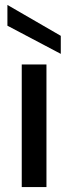

<svg xmlns="http://www.w3.org/2000/svg" viewBox="-20 -757 275 777"><path d="M68 0V-496H168V0ZM226 -539 10 -653V-737L226 -612Z"/></svg>

Font: DM Sans 24pt Medium
Style: Regular
Weight: 500
Designer: Colophon Foundry, Jonny Pinhorn
Foundry: Colophon Foundry
Version: Version 4.004;gftools[0.9.30]